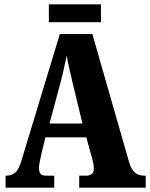

<svg xmlns="http://www.w3.org/2000/svg" viewBox="-20 -872 697 892"><path d="M6 0V-56H11Q33 -56 50 -69.5Q67 -83 80 -127L258 -714H409L580 -118Q590 -84 607.5 -70Q625 -56 648 -56H657V0H348V-56H382Q395 -56 405.5 -63Q416 -70 416 -89Q416 -102 412.5 -117Q409 -132 407 -140L381 -234H191L172 -156Q170 -144 165.5 -124.5Q161 -105 161 -91Q161 -75 167.5 -65.5Q174 -56 192 -56H232V0ZM210 -298H363L317 -489Q310 -520 302.5 -551Q295 -582 290 -614Q283 -583 276.5 -552Q270 -521 262 -492ZM207 -769V-852H449V-769Z"/></svg>

Font: Noto Serif Tamil ExtraCondensed Black
Style: Regular
Weight: 900
Width: 2
Designer: Indian Type Foundry, Tom Grace, and the Monotype Design Team
Foundry: Monotype Imaging Inc.
Version: Version 2.004; ttfautohint (v1.8.4.7-5d5b)